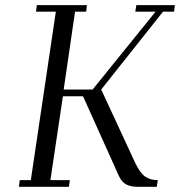

<svg xmlns="http://www.w3.org/2000/svg" viewBox="-20 -722 696 742"><path d="M53.2 0 56.2 -25.9H99.1L195.8 -676.8H119.1L122.1 -702.1H315.9L313 -676.8H270L226.1 -376H337.9L581.1 -676.8H502.9L506.8 -702.1H655.8L652.8 -676.8H609.9L371.1 -376L502.9 -91.8Q521.5 -53.2 541 -39.6Q560.5 -25.9 589.8 -25.9L585.9 0H513.2Q485.8 0 468.3 -9Q450.7 -18.1 439.9 -41L300.8 -350.1H223.1L174.8 -25.9H250L246.1 0Z"/></svg>

Font: Dehuti Alt
Style: Italic
Weight: 400
Version: Version 1.2